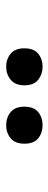

<svg xmlns="http://www.w3.org/2000/svg" viewBox="218 -1004 161 638"><g transform="rotate(90 299.0 -684.5)"><path d="M140 -684Q140 -716 158 -730.5Q176 -745 201 -745Q226 -745 244.5 -730.5Q263 -716 263 -685Q263 -654 244.5 -639Q226 -624 201 -624Q176 -624 158 -639Q140 -654 140 -684ZM334 -684Q334 -716 352 -730.5Q370 -745 395 -745Q421 -745 439 -730.5Q457 -716 457 -685Q457 -654 439 -639Q421 -624 396 -624Q370 -624 352 -639Q334 -654 334 -684Z"/></g></svg>

Font: Noto Sans Sora Sompeng SemiBold
Style: Regular
Weight: 600
Version: Version 2.101